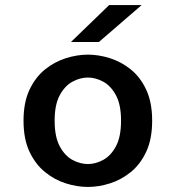

<svg xmlns="http://www.w3.org/2000/svg" viewBox="-20 -728 690 759"><path d="M327.5 11Q285 11 240.5 -3Q196 -17 158 -47.8Q120 -78.5 96.5 -128.5Q73 -178.5 73 -251Q73 -323 96.5 -373Q120 -423 158 -453.5Q196 -484 240.5 -498Q285 -512 327.5 -512Q370 -512 414.5 -498Q459 -484 497 -453.5Q535 -423 558.2 -373Q581.5 -323 581.5 -251Q581.5 -178.5 558.2 -128.5Q535 -78.5 497 -47.8Q459 -17 414.5 -3Q370 11 327.5 11ZM327.5 -79.5Q358 -79.5 388.2 -96Q418.5 -112.5 438.5 -150Q458.5 -187.5 458.5 -251Q458.5 -314 438.5 -351.2Q418.5 -388.5 388.2 -405Q358 -421.5 327.5 -421.5Q296.5 -421.5 266.2 -405Q236 -388.5 216 -351.2Q196 -314 196 -251Q196 -187.5 216 -150Q236 -112.5 266.2 -96Q296.5 -79.5 327.5 -79.5ZM371 -562H260.5L411.5 -708H540Z"/></svg>

Font: Trispace Medium
Style: Regular
Weight: 500
Designer: Tyler Finck
Foundry: Etcetera Type Company
Version: Version 1.210; ttfautohint (v1.8.3)